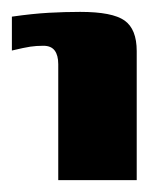

<svg xmlns="http://www.w3.org/2000/svg" viewBox="-26 -546 269 323"><path d="M72 -243V-438Q72 -453 66 -461Q60 -469 47 -469Q35 -469 25 -467.5Q15 -466 -6 -461V-518Q29 -523 56 -524.5Q83 -526 109 -526Q163 -526 183.5 -511.5Q204 -497 204 -460V-243Z"/></svg>

Font: Genos Thin ExtraBold
Style: Regular
Weight: 800
Version: Version 1.010